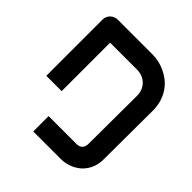

<svg xmlns="http://www.w3.org/2000/svg" viewBox="-213 -683 1123 1123"><g transform="rotate(45 348.0 -122.0)"><path d="M642.6 106Q642.6 138.7 634.3 164.6Q626 190.4 612.3 210.2Q598.6 230 580.6 244.1Q562.5 258.3 542.7 267.1Q522.9 275.9 502.9 280Q482.9 284.2 464.8 284.2H235.8V157.2H464.8Q490.2 157.2 502.9 144Q515.6 130.9 515.6 106L517.6 -293Q517.6 -317.9 509 -337.6Q500.5 -357.4 485.8 -371.6Q471.2 -385.7 451.4 -393.3Q431.6 -400.9 408.7 -400.9H186.5V0H59.6V-464.8Q59.6 -478 64.5 -489.5Q69.3 -501 78.1 -509.5Q86.9 -518.1 98.6 -522.9Q110.4 -527.8 123.5 -527.8H409.7Q433.6 -527.8 460.2 -522.5Q486.8 -517.1 512.9 -505.1Q539.1 -493.2 562.7 -474.9Q586.4 -456.5 604.7 -430.4Q623 -404.3 633.8 -370.1Q644.5 -335.9 644.5 -293Z"/></g></svg>

Font: Audiowide
Style: Regular
Weight: 400
Version: Version 1.003